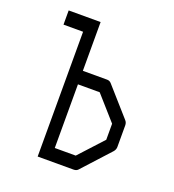

<svg xmlns="http://www.w3.org/2000/svg" viewBox="-115 -749 716 788"><g transform="rotate(20 243.0 -355.5)"><path d="M51.5 -659H191V-446H297Q308.5 -446 316 -437L423 -316Q431 -307.5 431 -295V-201Q431 -189.5 423 -180L312.5 -59Q306 -52 293.5 -52H137V-597H51.5ZM191 -109H282.5L378 -213V-283L286 -387H191Z"/></g></svg>

Font: 3270 Nerd Font Mono SemCond
Style: Regular
Weight: 400
Monospace: yes
Version: Version 3.0.1;Nerd Fonts 3.1.1